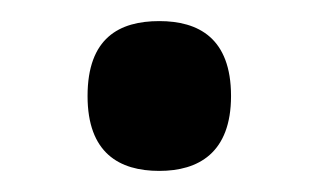

<svg xmlns="http://www.w3.org/2000/svg" viewBox="-20 -155 302 182"><path d="M131 7C168 7 199 -10 199 -64C199 -119 168 -135 131 -135C93 -135 63 -119 63 -64C63 -10 93 7 131 7Z"/></svg>

Font: Noto Serif Ethiopic Medium
Style: Regular
Weight: 500
Designer: Monotype Design Team
Foundry: Monotype Imaging Inc.
Version: Version 2.102